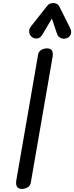

<svg xmlns="http://www.w3.org/2000/svg" viewBox="-20 -1246 491 1271"><path d="M185.5 -46.5Q184 -23.5 170 -11Q156 1.5 131.5 4.5Q109.5 6.5 97 -4.5Q84.5 -15.5 87 -46.5L230.5 -874.5Q232 -897.5 246.2 -910.2Q260.5 -923 285 -925.5Q307 -927.5 319.5 -916.8Q332 -906 329 -874.5ZM419.5 -992.5Q399.5 -986 381.8 -994.5Q364 -1003 357.5 -1022L323.5 -1123L262 -1019.5Q246.5 -992 225.2 -991Q204 -990 189 -1002.5Q174 -1016.5 173 -1035.8Q172 -1055 184.5 -1070.5L292 -1206.5Q302 -1219 312.8 -1222.5Q323.5 -1226 334 -1226Q344.5 -1226 355.8 -1220.2Q367 -1214.5 373.5 -1201.5L442 -1065Q457 -1036 447.8 -1017Q438.5 -998 419.5 -992.5Z"/></svg>

Font: Edu AU VIC WA NT Pre Medium
Style: Regular
Weight: 500
Designer: Tina and Corey Anderson, Eben Sorkin, Mirko Velimirovic
Foundry: Google for Education
Version: Version 1.001